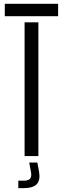

<svg xmlns="http://www.w3.org/2000/svg" viewBox="-20 -820 331 1009"><path d="M109.2 0V-702.7H181.7V0ZM5.2 -734.8V-800H285.4V-734.8ZM76.2 168.6V129.6H105Q128.6 129.6 137.9 119.1Q147.1 108.6 143.1 85.5L133.6 34.2H176.2L185.8 85.5Q192.4 128.1 172.6 148.3Q152.8 168.6 105 168.6Z"/></svg>

Font: Big Shoulders Stencil Display SC Thin
Style: Regular
Weight: 100
Designer: Patric King
Foundry: XO Type Co
Version: Version 2.001